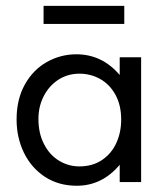

<svg xmlns="http://www.w3.org/2000/svg" viewBox="-20 -606 553 639"><path d="M63 -325.2Q90.3 -374 136 -399.7Q181.6 -425.3 233.9 -425.3Q319.8 -425.3 378.4 -356.4V-415.5H449.7V0H378.4V-57.6Q319.8 12.2 235.4 12.2Q175.3 12.2 129.9 -17.3Q84.5 -46.9 59.8 -97.4Q35.2 -147.9 35.2 -208.5Q35.2 -275.9 63 -325.2ZM126.5 -126.5Q145 -90.3 176.3 -71.3Q207.5 -52.2 244.1 -52.2Q287.6 -52.2 319.1 -73.2Q350.6 -94.2 366.9 -129.6Q383.3 -165 383.3 -208Q383.3 -255.9 364.3 -290.5Q345.2 -325.2 313.5 -343Q281.7 -360.8 244.6 -360.8Q205.1 -360.8 174.1 -340.6Q143.1 -320.3 125.5 -285.9Q107.9 -251.5 107.9 -210.4Q107.9 -162.1 126.5 -126.5ZM393.6 -586.4V-526.4H125V-586.4Z"/></svg>

Font: NMS Futura Pro Book
Style: Regular
Weight: 400
Designer: Blend3rman
Version: Version 0.1